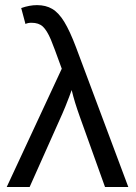

<svg xmlns="http://www.w3.org/2000/svg" viewBox="-20 -745 540 765"><path d="M226.1 -471.2Q193.4 -562 182.6 -587.4Q167 -624 150.6 -639.2Q134.3 -654.3 105.5 -654.3Q90.8 -654.3 81.5 -649.4L64.5 -712.9Q97.7 -724.6 127.4 -724.6Q162.6 -724.6 188.2 -709.5Q213.9 -694.3 236.1 -658Q258.3 -621.6 282.7 -557.1L491.2 0H398.4L297.4 -281.7Q287.6 -309.1 279.5 -335.2Q271.5 -361.3 265.6 -386.2Q263.2 -378.9 255.6 -359.1Q248 -339.4 240 -319.3Q231.9 -299.3 228 -291L98.1 0H6.8Z"/></svg>

Font: Arimo
Style: Regular
Weight: 400
Designer: Steve Matteson
Foundry: Monotype Imaging Inc.
Version: Version 1.33